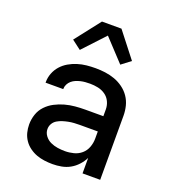

<svg xmlns="http://www.w3.org/2000/svg" viewBox="-139 -868 879 981"><g transform="rotate(20 300.0 -377.5)"><path d="M258 8Q236 8 213.5 5Q191 2 170.5 -5.5Q150 -13 131.5 -26.5Q113 -40 100.5 -58.5Q88 -77 82.5 -98.5Q77 -120 77 -142Q77 -170 86 -197Q95 -224 114.5 -244.5Q134 -265 159 -278Q184 -291 211 -298.5Q238 -306 266 -308.5Q294 -311 321 -311H419V-348Q419 -370 409.5 -390Q400 -410 382 -422.5Q364 -435 342.5 -439.5Q321 -444 299 -444Q286 -444 273 -443Q260 -442 247.5 -439Q235 -436 223 -431Q211 -426 201 -417.5Q191 -409 185 -397Q179 -385 179 -372V-371H83V-374Q83 -399 92 -422.5Q101 -446 117.5 -464.5Q134 -483 155.5 -495.5Q177 -508 201 -515.5Q225 -523 249.5 -525.5Q274 -528 299 -528Q325 -528 351.5 -524.5Q378 -521 403 -512Q428 -503 450 -487Q472 -471 487 -449Q502 -427 508.5 -401Q515 -375 515 -348V0H419V-84Q408 -62 391 -43.5Q374 -25 352.5 -13Q331 -1 306.5 3.5Q282 8 258 8ZM295 -76Q319 -76 342.5 -82Q366 -88 384 -103.5Q402 -119 410.5 -142Q419 -165 419 -189V-228H321Q306 -228 290.5 -227Q275 -226 260 -223Q245 -220 230.5 -215.5Q216 -211 202.5 -203Q189 -195 181 -181.5Q173 -168 173 -152Q173 -132 185.5 -115.5Q198 -99 216.5 -90.5Q235 -82 255 -79Q275 -76 295 -76ZM190 -588 140 -626 247 -763H353L460 -626L410 -588L300 -706Z"/></g></svg>

Font: Iosevka Fixed Curly Md Ex
Style: Regular
Weight: 500
Width: 7
Monospace: yes
Designer: Belleve Invis
Foundry: Belleve Invis
Version: Version 30.1.2